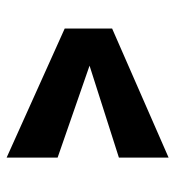

<svg xmlns="http://www.w3.org/2000/svg" viewBox="6 -548 542 595"><g transform="rotate(90 277.5 -251.0)"><path d="M469 0 69 -180V-327L469 -502V-348L184 -257L469 -158Z"/></g></svg>

Font: Cairo Play ExtraBold
Style: Regular
Weight: 800
Version: Version 3.119